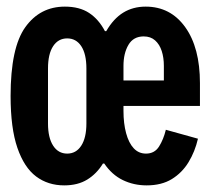

<svg xmlns="http://www.w3.org/2000/svg" viewBox="-20 -548 640 580"><path d="M183 -84Q210 -84 225.5 -108Q241 -132 241 -175V-341Q241 -385 225.5 -408.5Q210 -432 183 -432Q156 -432 140.5 -408.5Q125 -385 125 -341V-175Q125 -132 140.5 -108Q156 -84 183 -84ZM475 -305V-349Q475 -374 468.5 -394Q462 -414 448.5 -426Q435 -438 414 -438Q383 -438 368 -412.5Q353 -387 353 -349V-305ZM423 12Q384 12 351 -4Q318 -20 295 -54H291Q272 -23 243.5 -5.5Q215 12 174 12Q125 12 89 -15Q53 -42 32.5 -101.5Q12 -161 12 -258Q12 -404 56.5 -466Q101 -528 176 -528Q220 -528 249 -509Q278 -490 297 -454H301Q323 -492 352.5 -510Q382 -528 420 -528Q495 -528 539.5 -466Q584 -404 584 -297V-228H353V-213Q353 -175 361 -145.5Q369 -116 384 -100Q399 -84 421 -84Q447 -84 460.5 -105.5Q474 -127 481 -156L578 -129Q569 -90 549.5 -58Q530 -26 499 -7Q468 12 423 12Z"/></svg>

Font: Lilex
Style: Regular
Weight: 400
Monospace: yes
Designer: Mike Abbink, Paul van der Laan, Pieter van Rosmalen, Mikhael Khrustik
Foundry: Mikhael Khrustik
Version: Version 2.510